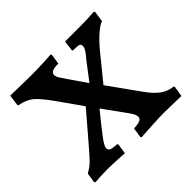

<svg xmlns="http://www.w3.org/2000/svg" viewBox="-122 -591 728 728"><g transform="rotate(-45 242.0 -227.0)"><path d="M251 1 257 -38Q280 -39 290 -43.5Q300 -48 300 -58Q300 -71 285 -91L218 -184Q177 -134 153 -102.5Q129 -71 129 -60Q129 -50 137.5 -46Q146 -42 170 -41L172 -36L166 4Q155 3 127.5 1.5Q100 0 76 0Q53 0 34 1Q15 2 9 3L6 -3L12 -41Q34 -53 49 -68Q64 -83 103 -129L187 -227L115 -329Q83 -373 63 -388.5Q43 -404 9 -410L7 -414L13 -458Q24 -458 55 -457Q86 -456 121 -456Q158 -456 190.5 -457.5Q223 -459 232 -460L234 -455L228 -415Q206 -415 196 -410.5Q186 -406 186 -396Q186 -387 191.5 -378Q197 -369 210 -350L259 -279L313 -350Q328 -367 334.5 -377.5Q341 -388 341 -398Q341 -406 333 -408.5Q325 -411 302 -411L300 -415L305 -456H385Q410 -456 432 -457Q454 -458 462 -459L465 -454L459 -412Q424 -398 374 -338L291 -236L376 -117Q402 -80 424.5 -63.5Q447 -47 476 -44L478 -40L471 2Q461 2 433.5 1Q406 0 378 0Q354 0 310.5 2.5Q267 5 253 6Z"/></g></svg>

Font: Alegreya Medium
Style: Regular
Weight: 500
Designer: Juan Pablo del Peral
Foundry: Huerta Tipografica
Version: Version 2.007; ttfautohint (v1.6)